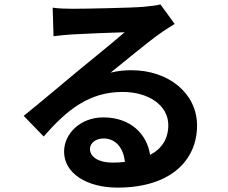

<svg xmlns="http://www.w3.org/2000/svg" viewBox="-20 -797 1040 875"><path d="M390 -118C390 -143 414 -166 452 -166C506 -166 543 -124 549 -59C531 -57 512 -56 491 -56C431 -56 390 -81 390 -118ZM220 -762 224 -632C247 -635 279 -638 306 -640C359 -643 497 -649 548 -650C499 -607 395 -523 339 -477C280 -428 159 -326 88 -269L179 -175C286 -297 386 -378 539 -378C657 -378 747 -317 747 -227C747 -166 719 -120 664 -91C650 -186 575 -262 451 -262C345 -262 272 -187 272 -106C272 -6 377 58 516 58C758 58 878 -67 878 -225C878 -371 749 -477 579 -477C547 -477 517 -474 484 -466C547 -516 652 -604 706 -642C729 -659 753 -673 776 -688L711 -777C699 -773 676 -770 635 -766C578 -761 364 -757 311 -757C283 -757 248 -758 220 -762Z"/></svg>

Font: Noto Sans HK
Style: Bold
Weight: 700
Designer: Ryoko NISHIZUKA 西塚涼子 (kana, bopomofo & ideographs); Paul D. Hunt (Latin, Greek & Cyrillic); Sandoll Communications 산돌커뮤니
Foundry: Adobe
Version: Version 2.002;hotconv 1.0.116;makeotfexe 2.5.65601